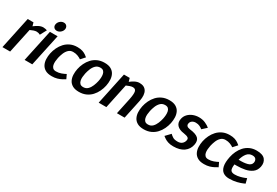

<svg xmlns="http://www.w3.org/2000/svg" viewBox="53 -1646 3747 2597"><g transform="rotate(30 1926.5 -347.5)"><path d="M356 -398Q328 -413 299 -413Q279 -413 253.5 -404.5Q228 -396 204 -384L122 0H2L93 -430L108 -500H198L213 -447Q245 -472 280 -490Q315 -508 349 -508H350Q366 -508 381.5 -504.5Q397 -501 409 -497Z M527 -558Q496 -558 479.5 -579Q463 -600 470 -630Q476 -660 501.5 -681.5Q527 -703 558 -703Q588 -703 604.5 -681.5Q621 -660 615 -630Q608 -600 582.5 -579Q557 -558 527 -558ZM348 0 455 -500H575L468 0Z M773 8Q711 8 673 -14Q635 -36 616.5 -73Q598 -110 596 -156Q594 -202 604 -250Q614 -298 636 -344Q658 -390 692 -427Q726 -464 773.5 -486Q821 -508 883 -508H884Q931 -508 963 -497Q995 -486 1016 -471Q1037 -456 1050 -445L992 -381Q971 -396 939 -409Q907 -422 865 -422Q822 -422 794 -394.5Q766 -367 750 -327Q734 -287 726 -250Q720 -222 717.5 -191.5Q715 -161 720.5 -135Q726 -109 743 -93Q760 -77 792 -77Q835 -77 872.5 -91Q910 -105 937 -120L968 -55Q950 -44 922.5 -29Q895 -14 858 -3Q821 8 774 8H773Z M1028 -250Q1038 -298 1060 -344Q1082 -390 1116 -427Q1150 -464 1198 -486Q1246 -508 1308 -508Q1370 -508 1408.5 -486Q1447 -464 1465.5 -427Q1484 -390 1486 -344Q1488 -298 1478 -250Q1468 -202 1446 -156Q1424 -110 1390 -73Q1356 -36 1308 -14Q1260 8 1198 8Q1136 8 1097.5 -14Q1059 -36 1040.5 -73Q1022 -110 1020 -156Q1018 -202 1028 -250ZM1150 -250Q1144 -222 1141.5 -191.5Q1139 -161 1145 -135Q1151 -109 1167.5 -93Q1184 -77 1217 -77Q1260 -77 1287.5 -104.5Q1315 -132 1331.5 -172.5Q1348 -213 1356 -250Q1362 -278 1364 -308Q1366 -338 1360.5 -364Q1355 -390 1338.5 -406Q1322 -422 1290 -422Q1246 -422 1218 -394.5Q1190 -367 1174 -327Q1158 -287 1150 -250Z M1910 0H1790L1843 -250Q1861 -338 1853 -375.5Q1845 -413 1802 -413Q1781 -413 1755.5 -404Q1730 -395 1706 -384L1625 0H1505L1581 -360L1611 -500H1701L1716 -447Q1747 -472 1782.5 -490Q1818 -508 1852 -508H1853Q1929 -508 1961 -454.5Q1993 -401 1974 -302L1963 -250Z M2040 -250Q2050 -298 2072 -344Q2094 -390 2128 -427Q2162 -464 2210 -486Q2258 -508 2320 -508Q2382 -508 2420.5 -486Q2459 -464 2477.5 -427Q2496 -390 2498 -344Q2500 -298 2490 -250Q2480 -202 2458 -156Q2436 -110 2402 -73Q2368 -36 2320 -14Q2272 8 2210 8Q2148 8 2109.5 -14Q2071 -36 2052.5 -73Q2034 -110 2032 -156Q2030 -202 2040 -250ZM2162 -250Q2156 -222 2153.5 -191.5Q2151 -161 2157 -135Q2163 -109 2179.5 -93Q2196 -77 2229 -77Q2272 -77 2299.5 -104.5Q2327 -132 2343.5 -172.5Q2360 -213 2368 -250Q2374 -278 2376 -308Q2378 -338 2372.5 -364Q2367 -390 2350.5 -406Q2334 -422 2302 -422Q2258 -422 2230 -394.5Q2202 -367 2186 -327Q2170 -287 2162 -250Z M2500 -55 2571 -129Q2592 -108 2617.5 -92.5Q2643 -77 2691 -77Q2733 -77 2758.5 -98Q2784 -119 2791 -153Q2798 -182 2778 -196Q2758 -210 2710 -217Q2635 -226 2599.5 -265Q2564 -304 2577 -366Q2586 -410 2616 -442Q2646 -474 2689.5 -491Q2733 -508 2782 -508Q2838 -508 2883 -487.5Q2928 -467 2954 -444L2886 -382Q2868 -397 2842 -410Q2816 -423 2779 -423Q2748 -423 2725 -407.5Q2702 -392 2697 -366Q2685 -314 2754 -305Q2851 -294 2888.5 -259Q2926 -224 2911 -153Q2895 -78 2834.5 -35Q2774 8 2672 8Q2625 8 2591.5 -3Q2558 -14 2536 -29Q2514 -44 2500 -55Z M3152 8Q3090 8 3052 -14Q3014 -36 2995.5 -73Q2977 -110 2975 -156Q2973 -202 2983 -250Q2993 -298 3015 -344Q3037 -390 3071 -427Q3105 -464 3152.5 -486Q3200 -508 3262 -508H3263Q3310 -508 3342 -497Q3374 -486 3395 -471Q3416 -456 3429 -445L3371 -381Q3350 -396 3318 -409Q3286 -422 3244 -422Q3201 -422 3173 -394.5Q3145 -367 3129 -327Q3113 -287 3105 -250Q3099 -222 3096.5 -191.5Q3094 -161 3099.5 -135Q3105 -109 3122 -93Q3139 -77 3171 -77Q3214 -77 3251.5 -91Q3289 -105 3316 -120L3347 -55Q3329 -44 3301.5 -29Q3274 -14 3237 -3Q3200 8 3153 8H3152Z M3664 -423Q3612 -423 3579.5 -383Q3547 -343 3530 -278Q3612 -275 3666 -289.5Q3720 -304 3729 -347Q3735 -377 3720 -400Q3705 -423 3664 -423ZM3755 -120 3774 -45Q3774 -45 3744.5 -32Q3715 -19 3663 -5.5Q3611 8 3543 8Q3487 8 3450 -18Q3413 -44 3401 -101Q3389 -158 3408 -250Q3418 -298 3439.5 -344Q3461 -390 3494.5 -427Q3528 -464 3575 -486Q3622 -508 3682 -508Q3779 -508 3816 -462Q3853 -416 3839 -347Q3826 -285 3781.5 -252Q3737 -219 3676 -207Q3615 -195 3549 -195H3513Q3504 -126 3520.5 -102Q3537 -78 3582 -78Q3625 -78 3665 -88.5Q3705 -99 3730 -109.5Q3755 -120 3755 -120Z"/></g></svg>

Font: Epunda Sans SemiBold
Style: Italic
Weight: 600
Italic angle: -12.0243°
Designer: Simon Atzbach
Foundry: typofactur
Version: Version 2.204; ttfautohint (v1.8.4.7-5d5b)